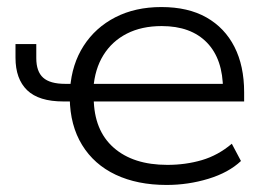

<svg xmlns="http://www.w3.org/2000/svg" viewBox="-20 -517 749 545"><path d="M453 8Q370 8 308.5 -21Q247 -50 213 -105.5Q179 -161 178 -238L188 -229H160Q90 -229 57 -261Q24 -293 24 -353V-392H83V-352Q83 -314 102.5 -296.5Q122 -279 165 -279H189L179 -266Q184 -335 217.5 -387Q251 -439 307.5 -468Q364 -497 438 -497Q514 -497 566 -467.5Q618 -438 645.5 -384Q673 -330 673 -255V-229H237L246 -238Q247 -147 302.5 -98Q358 -49 455 -49Q507 -49 553 -62.5Q599 -76 638 -109L664 -60Q629 -27 571.5 -9.5Q514 8 453 8ZM439 -443Q382 -443 340 -421.5Q298 -400 273.5 -360.5Q249 -321 245 -266L236 -279H634L613 -262Q613 -349 567.5 -396Q522 -443 439 -443Z"/></svg>

Font: Nunito Sans 10pt SemiExpanded Light
Style: Regular
Weight: 300
Width: 6
Designer: Vernon Adams
Foundry: Vernon Adams
Version: Version 3.101;gftools[0.9.27]